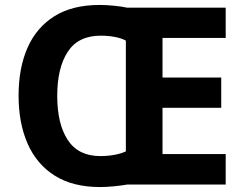

<svg xmlns="http://www.w3.org/2000/svg" viewBox="-20 -745 984 775"><path d="M382 -725Q408 -725 439.5 -722Q471 -719 493 -714H891V-592H636V-432H873V-310H636V-123H891V0H493Q471 4 440 7Q409 10 384 10Q274 10 201 -36Q128 -82 91.5 -165Q55 -248 55 -359Q55 -470 91 -552Q127 -634 199.5 -679.5Q272 -725 382 -725ZM386 -601Q296 -601 253.5 -536Q211 -471 211 -358Q211 -245 253.5 -180Q296 -115 385 -115Q415 -115 442 -120Q469 -125 488 -134V-581Q470 -591 443 -596Q416 -601 386 -601Z"/></svg>

Font: Noto Sans Syriac
Style: Bold
Weight: 700
Designer: Patrick Giasson and the Monotype Design Team
Foundry: Monotype Imaging Inc.
Version: Version 3.000; ttfautohint (v1.8.4.7-5d5b)